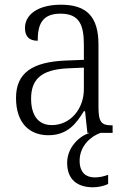

<svg xmlns="http://www.w3.org/2000/svg" viewBox="-20 -564 541 815"><path d="M185 10C267 10 304 -40 336 -92H341L351 0H361C314 14 265 64 265 127C265 197 307 231 375 231C395 231 421 226 439 217V178C417 186 401 189 382 189C346 189 318 170 318 118C318 54 368 13 407 0H458V-32H454C410 -32 398 -46 398 -111V-375C398 -493 348 -544 239 -544C142 -544 86 -503 86 -445C86 -408 105 -391 140 -391C140 -462 160 -506 237 -506C320 -506 336 -454 336 -372V-310L259 -307C116 -301 48 -254 48 -148C48 -40 107 10 185 10ZM200 -33C139 -33 112 -79 112 -145C112 -224 151 -269 269 -274L336 -277V-185C336 -103 280 -33 200 -33Z"/></svg>

Font: Noto Serif Devanagari SemiCondensed Light
Style: Regular
Weight: 300
Width: 4
Designer: Universal Thirst, Indian Type Foundry and the Monotype Design Team
Foundry: Monotype Imaging Inc.
Version: Version 2.004